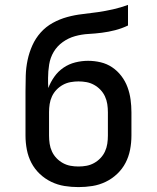

<svg xmlns="http://www.w3.org/2000/svg" viewBox="-20 -755 640 783"><path d="M300 8Q271 8 243 3.5Q215 -1 189 -13.5Q163 -26 142 -46Q121 -66 108 -91Q95 -116 89.5 -144.5Q84 -173 84 -202V-383Q84 -415 85 -447Q86 -479 92.5 -510Q99 -541 112 -570Q125 -599 146 -622.5Q167 -646 195 -661.5Q223 -677 254 -685.5Q285 -694 316.5 -697.5Q348 -701 379 -705.5Q410 -710 441 -717Q472 -724 502 -735V-651Q477 -639 450 -632Q423 -625 395.5 -621.5Q368 -618 340.5 -616.5Q313 -615 286 -607.5Q259 -600 236 -583.5Q213 -567 199 -543.5Q185 -520 180.5 -492Q176 -464 176 -437Q176 -426 176 -416Q176 -406 177 -396Q186 -420 201.5 -442Q217 -464 239 -479Q261 -494 287 -500.5Q313 -507 339 -507Q365 -507 390.5 -501Q416 -495 437.5 -480.5Q459 -466 475 -445Q491 -424 500 -399.5Q509 -375 512.5 -349Q516 -323 516 -297V-202Q516 -173 510.5 -144.5Q505 -116 492 -91Q479 -66 458 -46Q437 -26 411 -13.5Q385 -1 357 3.5Q329 8 300 8ZM300 -76Q317 -76 333 -79Q349 -82 363.5 -90Q378 -98 389.5 -110Q401 -122 408 -137Q415 -152 417.5 -168.5Q420 -185 420 -202V-297Q420 -314 417.5 -330.5Q415 -347 408 -362Q401 -377 389.5 -389Q378 -401 363.5 -409Q349 -417 333 -420Q317 -423 300 -423Q284 -423 267.5 -420Q251 -417 236.5 -409Q222 -401 210.5 -389Q199 -377 192 -362Q185 -347 182.5 -330.5Q180 -314 180 -298V-202Q180 -185 182.5 -168.5Q185 -152 192 -137Q199 -122 210.5 -110Q222 -98 236.5 -90Q251 -82 267 -79Q283 -76 300 -76Z"/></svg>

Font: Iosevka HT Medium Extended
Style: Regular
Weight: 500
Width: 7
Monospace: yes
Designer: Belleve Invis
Foundry: Belleve Invis
Version: Version 32.3.0; ttfautohint (v1.8.4)